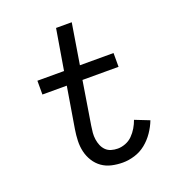

<svg xmlns="http://www.w3.org/2000/svg" viewBox="-135 -841 869 955"><g transform="rotate(-20 300.0 -363.5)"><path d="M353 8Q323 8 294.5 1.5Q266 -5 243.5 -21Q221 -37 206 -61Q191 -85 184.5 -112.5Q178 -140 179 -170Q180 -200 185 -230L221 -447H92V-520H233L269 -735H352L317 -520H495V-447H304L267 -218Q264 -200 262.5 -182.5Q261 -165 263.5 -147.5Q266 -130 272.5 -114.5Q279 -99 290.5 -87.5Q302 -76 318.5 -71Q335 -66 353 -66Q373 -66 394 -74Q415 -82 431 -98Q447 -114 458.5 -133.5Q470 -153 477 -173L553 -143Q541 -112 521.5 -83.5Q502 -55 475.5 -33.5Q449 -12 416.5 -2Q384 8 353 8Z"/></g></svg>

Font: Zed Sans Extended
Style: Italic
Weight: 400
Width: 7
Italic angle: -9°
Designer: Belleve Invis
Foundry: Belleve Invis
Version: Version 1.0.0; ttfautohint (v1.8.4)